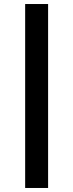

<svg xmlns="http://www.w3.org/2000/svg" viewBox="-20 -821 364 954"><path d="M219 113H105V-801H219Z"/></svg>

Font: Poppins Cyr Med
Style: Regular
Weight: 500
Designer: Ninad Kale (Devanagari), Jonny Pinhorn (Latin)
Foundry: Indian Type Foundry
Version: 4.004